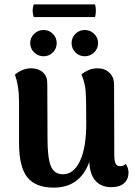

<svg xmlns="http://www.w3.org/2000/svg" viewBox="-20 -842 621 877"><path d="M567 -54Q567 -23 546.5 -5Q526 13 488 13Q443 13 416.5 -16Q390 -45 388 -103Q346 15 225 15Q143 15 105 -32Q67 -79 67 -188V-374Q67 -450 48 -501Q83 -530 122 -530Q155 -530 175.5 -512Q196 -494 196 -462L197 -208Q197 -122 212 -84Q227 -46 268 -46Q316 -46 345 -106Q374 -166 374 -280Q374 -390 371 -427.5Q368 -465 352 -502Q363 -512 382.5 -521Q402 -530 426 -530Q458 -530 479.5 -510Q501 -490 501 -456L502 -135Q502 -107 508 -95Q514 -83 528 -83Q545 -83 554 -94Q567 -75 567 -54ZM118 -645Q118 -670 136 -687.5Q154 -705 179 -705Q204 -705 221.5 -687.5Q239 -670 239 -645Q239 -620 221.5 -602.5Q204 -585 179 -585Q154 -585 136 -602.5Q118 -620 118 -645ZM307 -645Q307 -670 324.5 -687.5Q342 -705 367 -705Q392 -705 410 -687.5Q428 -670 428 -645Q428 -620 410 -602.5Q392 -585 367 -585Q342 -585 324.5 -602.5Q307 -620 307 -645ZM414 -822Q418 -809 418 -793Q418 -777 414 -764H134Q129 -781 129 -793Q129 -805 134 -822Z"/></svg>

Font: Arima Madurai Black
Style: Regular
Weight: 900
Designer: Joana Correia and Natanael Gama
Foundry: NDISCOVER
Version: Version 1.020